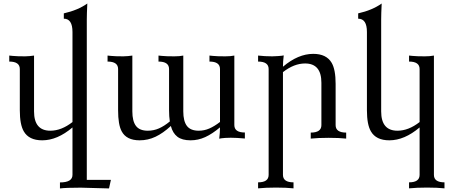

<svg xmlns="http://www.w3.org/2000/svg" viewBox="-20 -789 2583 1093"><path d="M600.6 283.7 439.9 279.3Q356.4 279.3 321.3 283.7V249.5Q392.6 249.5 392.6 206.5V-63.5Q306.2 9.8 220.2 9.8Q144.5 9.8 115.2 -41.5Q92.8 -80.1 92.8 -161.1V-396Q92.8 -438.5 32.7 -438.5V-472.7L52.7 -470.7Q76.2 -468.3 122.6 -468.3Q136.7 -468.3 148.9 -469.7Q168 -471.7 173.8 -472.7V-154.8Q173.8 -44.9 266.6 -44.9Q329.6 -44.9 392.6 -94.2V-606.9Q392.6 -682.6 343.3 -682.6V-712.9Q423.3 -731 477.1 -769Q474.1 -709.5 474.1 -678.2V234.9H611.3Z M1064.9 9.8Q1016.6 9.8 990 -10.5Q963.4 -30.8 952.6 -71.8Q908.2 -30.8 865.2 -10.5Q822.3 9.8 774.9 9.8Q699.2 9.8 672.4 -42Q652.3 -79.6 652.3 -161.1V-396Q652.3 -438.5 592.3 -438.5V-472.7L612.3 -470.7Q635.7 -468.3 682.1 -468.3Q696.3 -468.3 708.5 -469.7Q727.5 -471.7 733.4 -472.7V-154.8Q733.4 -99.6 753.9 -72.3Q774.4 -44.9 821.3 -44.9Q855 -44.9 885 -58.1Q915 -71.3 946.8 -97.7Q942.4 -125.5 942.4 -161.1V-396Q942.4 -438.5 882.3 -438.5V-472.7L902.3 -470.7Q925.8 -468.3 972.2 -468.3Q1003.4 -468.3 1023.4 -472.7V-154.8Q1023.4 -99.6 1043.9 -72.3Q1064.5 -44.9 1111.3 -44.9Q1142.6 -44.9 1171.4 -57.4Q1200.2 -69.8 1232.4 -94.7V-396Q1232.4 -438.5 1172.4 -438.5V-472.7L1192.4 -470.7Q1215.8 -468.3 1262.2 -468.3Q1293 -468.3 1314 -472.7V-77.1Q1314 -34.7 1374 -34.7V-0.5Q1325.7 -4.9 1293.5 -4.9Q1278.3 -4.9 1262.2 -3.9Q1237.3 -2 1228 0.5Q1232.4 -34.7 1232.4 -64Q1188.5 -26.9 1148.2 -8.5Q1107.9 9.8 1064.9 9.8Z M1650.9 283.2Q1610.4 278.8 1551.3 278.8Q1492.2 278.8 1449.2 283.2V249Q1509.3 249 1509.3 206.5V-396Q1509.3 -438.5 1449.2 -438.5V-472.7Q1487.8 -468.3 1529.8 -468.3Q1544.9 -468.3 1561 -469.7Q1585.9 -471.2 1595.2 -473.6Q1590.8 -438.5 1590.8 -409.2Q1677.2 -482.4 1763.2 -482.4Q1838.4 -482.4 1868.2 -431.2Q1890.6 -392.6 1890.6 -311.5V-76.7Q1890.6 -34.2 1950.7 -34.2V0Q1910.2 -4.4 1851.1 -4.4Q1792 -4.4 1749 0V-34.2Q1809.6 -34.2 1809.6 -76.7V-317.9Q1809.6 -427.7 1716.8 -427.7Q1653.8 -427.7 1590.8 -378.4V206.5Q1590.8 249 1650.9 249Z M2510.3 283.2Q2469.7 278.8 2410.6 278.8Q2351.6 278.8 2308.6 283.2V249Q2368.7 249 2368.7 206.5V-63.5Q2282.2 9.8 2196.3 9.8Q2120.6 9.8 2091.3 -41.5Q2068.8 -80.1 2068.8 -161.1V-606.9Q2068.8 -682.6 2019 -682.6V-712.9Q2099.1 -731 2152.8 -769Q2149.9 -709.5 2149.9 -678.2V-154.8Q2149.9 -44.9 2242.7 -44.9Q2305.7 -44.9 2368.7 -94.2V-396Q2368.7 -438.5 2308.6 -438.5V-472.7L2328.6 -470.7Q2352.1 -468.3 2398.4 -468.3Q2428.2 -468.3 2450.2 -472.7V206.5Q2450.2 249 2510.3 249Z"/></svg>

Font: Almanac
Style: Regular
Weight: 400
Designer: Eden's Almanac
Version: Version 3.501;March 28, 2021;FontCreator 13.0.0.2683 64-bit